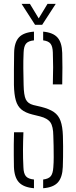

<svg xmlns="http://www.w3.org/2000/svg" viewBox="-20 -968 395 992"><path d="M155.5 4.5Q102 0 78 -25.8Q54 -51.5 52 -105.5Q51.5 -139 51.2 -166.5Q51 -194 51.2 -221.8Q51.5 -249.5 52.5 -284.5H101Q99 -237 98.8 -193.8Q98.5 -150.5 101 -103.5Q102 -71.5 113.8 -57.5Q125.5 -43.5 155.5 -40.5ZM203 4.5V-40.5Q231.5 -44 242.5 -58Q253.5 -72 255.5 -103.5Q257.5 -127 257.5 -155.8Q257.5 -184.5 257 -213.2Q256.5 -242 255.5 -266Q255 -314.5 240.5 -335.5Q226 -356.5 187.5 -366.5L147 -376.5Q111 -385.5 90.8 -402.2Q70.5 -419 61.8 -449.2Q53 -479.5 52 -529.5Q51.5 -566.5 52 -609.2Q52.5 -652 53 -695.5Q54 -749 77.8 -774.8Q101.5 -800.5 155.5 -804.5V-759.5Q126 -756.5 114.5 -742.5Q103 -728.5 102 -697Q100 -653 100.5 -613.5Q101 -574 102 -529.5Q103 -476.5 113.2 -454.8Q123.5 -433 152 -425.5L192.5 -416Q234.5 -405.5 258.5 -389Q282.5 -372.5 293 -343Q303.5 -313.5 305 -266Q306 -240.5 306 -212.8Q306 -185 305.8 -157.5Q305.5 -130 304.5 -105.5Q302.5 -51.5 279 -25.5Q255.5 0.5 203 4.5ZM253 -532Q254.5 -583 254.5 -621.8Q254.5 -660.5 253 -697Q252 -728 241.2 -742Q230.5 -756 203 -759.5V-804.5Q254 -800 277 -774.2Q300 -748.5 301.5 -694.5Q302.5 -659 302.5 -619.2Q302.5 -579.5 301.5 -532ZM161 -840 91.5 -948H134.5L180 -873L225.5 -948H268L198 -840Z"/></svg>

Font: Big Shoulders Stencil Text ExtraLight
Style: Regular
Weight: 250
Version: Version 2.001